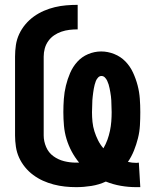

<svg xmlns="http://www.w3.org/2000/svg" viewBox="-20 -763 640 791"><path d="M541 8Q509 8 477.5 2.5Q446 -3 416 -15Q388 -2 356.5 3Q325 8 294 8Q270 8 247 5.5Q224 3 201 -3Q178 -9 157 -18.5Q136 -28 117 -42Q98 -56 83 -74.5Q68 -93 58.5 -114Q49 -135 45.5 -158.5Q42 -182 42 -205V-530Q42 -554 45.5 -577.5Q49 -601 59 -622.5Q69 -644 84.5 -662.5Q100 -681 119.5 -695Q139 -709 161 -718.5Q183 -728 206 -733.5Q229 -739 252.5 -741Q276 -743 300 -743V-642Q283 -642 266 -640Q249 -638 233 -632.5Q217 -627 203 -617.5Q189 -608 179 -594Q169 -580 164.5 -563.5Q160 -547 160 -530V-205Q160 -181 170 -157.5Q180 -134 200 -119.5Q220 -105 244 -99Q268 -93 293 -93Q296 -93 299 -93Q302 -93 306 -93Q288 -115 275 -139.5Q262 -164 254 -190.5Q246 -217 243.5 -245Q241 -273 241 -301Q241 -328 243 -355.5Q245 -383 251.5 -410Q258 -437 269 -462.5Q280 -488 298.5 -508.5Q317 -529 343 -540Q369 -551 397 -551Q424 -551 450.5 -540.5Q477 -530 496.5 -510Q516 -490 528 -464Q540 -438 547 -411Q554 -384 556 -356.5Q558 -329 558 -301Q558 -274 556.5 -247Q555 -220 548.5 -194Q542 -168 532 -143Q522 -118 507 -96Q516 -94 524.5 -93Q533 -92 542 -92Q544 -92 547 -92.5Q550 -93 552 -93L558 8Q554 8 549.5 8Q545 8 541 8ZM406 -152Q416 -169 422.5 -187Q429 -205 433 -224Q437 -243 438.5 -262.5Q440 -282 440 -301Q440 -309 439.5 -317.5Q439 -326 439 -334Q439 -342 438.5 -350Q438 -358 437 -366.5Q436 -375 434.5 -383Q433 -391 431.5 -399Q430 -407 427.5 -415Q425 -423 421.5 -430.5Q418 -438 412 -444Q406 -450 398 -450Q390 -450 384 -443.5Q378 -437 375 -429.5Q372 -422 370 -414Q368 -406 366.5 -398Q365 -390 364 -382Q363 -374 362 -366Q361 -358 360.5 -350Q360 -342 360 -333.5Q360 -325 359.5 -317Q359 -309 359 -301Q359 -281 361 -261Q363 -241 369 -222Q375 -203 384 -185Q393 -167 406 -152Z"/></svg>

Font: Iosevka Curly Extended
Style: Bold
Weight: 700
Width: 7
Monospace: yes
Designer: Belleve Invis
Foundry: Belleve Invis
Version: Version 11.1.0; ttfautohint (v1.8.3)